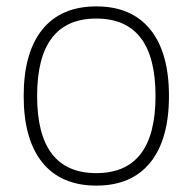

<svg xmlns="http://www.w3.org/2000/svg" viewBox="-20 -570 602 600"><path d="M281 10Q171 10 112.5 -62Q54 -134 54 -270Q54 -406 112.5 -478Q171 -550 281 -550Q391 -550 449.5 -478Q508 -406 508 -270Q508 -134 449.5 -62Q391 10 281 10ZM281 -29Q466 -29 466 -270Q466 -512 281 -512Q96 -512 96 -270Q96 -29 281 -29Z"/></svg>

Font: Encode Sans Normal
Style: Thin
Weight: 100
Designer: Pablo Impallari, Andres Torresi
Foundry: Pablo Impallari, Andres Torresi
Version: Version 1.000; ttfautohint (v1.00) -l 8 -r 50 -G 200 -x 14 -